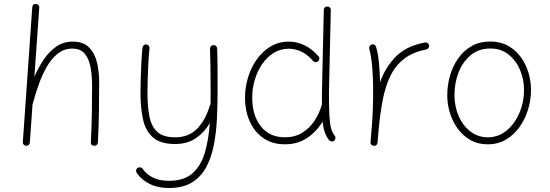

<svg xmlns="http://www.w3.org/2000/svg" viewBox="-20 -715 2762 965"><path d="M110.8 17.6Q104.5 17.1 99.4 12Q94.2 6.8 94.7 -1L142.1 -677.7Q143.6 -696.8 161.1 -694.8Q168 -694.3 173.1 -689.2Q178.2 -684.1 177.2 -675.8L152.8 -329.1Q172.9 -376 200.2 -416.3Q227.5 -456.5 263.4 -481.2Q299.3 -505.9 345.7 -505.9Q398.4 -505.9 427.2 -476.8Q456.1 -447.8 467.3 -401.4Q478.5 -355 478.5 -301.8Q478.5 -226.6 477.3 -153.8Q476.1 -81.1 472.2 0.5Q472.2 6.8 467.3 12.2Q462.4 17.6 454.1 17.6Q436.5 17.6 436.5 -0.5Q440.4 -77.6 441.7 -145Q442.9 -212.4 442.9 -282.2Q442.9 -331.5 435.5 -374.5Q428.2 -417.5 406.7 -444.1Q385.3 -470.7 343.3 -470.7Q301.8 -470.7 270 -445.3Q238.3 -419.9 214.8 -378.7Q191.4 -337.4 174.3 -289.3Q157.2 -241.2 145.5 -196.3Q145 -193.4 143.6 -191.4L129.9 1Q128.4 18.6 110.8 17.6Z M715.8 -491.7Q722.7 -491.2 727.5 -485.1Q732.4 -479 731.4 -472.2Q728 -441.4 725.8 -400.6Q723.6 -359.9 722.4 -319.3Q721.2 -278.8 721.2 -248.5Q721.2 -180.2 731 -129.9Q740.7 -79.6 770.5 -52.2Q800.3 -24.9 860.4 -24.9Q930.2 -24.9 972.2 -69.6Q1014.2 -114.3 1034.2 -183.6Q1035.6 -187.5 1038.1 -189.9Q1038.6 -209 1038.6 -228Q1038.6 -247.1 1038.6 -266.6Q1038.6 -323.7 1037.8 -379.2Q1037.1 -434.6 1035.6 -469.7Q1035.2 -477.5 1040.3 -482.9Q1045.4 -488.3 1052.7 -488.3Q1060.5 -488.8 1065.9 -483.6Q1071.3 -478.5 1071.3 -471.2Q1072.8 -435.5 1073.2 -380.1Q1073.7 -324.7 1073.7 -260.7Q1073.7 -189 1070.3 -118.2Q1066.9 -47.4 1054.4 15.4Q1042 78.1 1015.6 126.5Q989.3 174.8 944.1 202.4Q898.9 230 829.1 230Q773.9 230 732.7 209.7Q691.4 189.5 667 153.8Q663.1 147.5 664.3 140.1Q665.5 132.8 671.4 128.9Q677.7 125 685.3 126.2Q692.9 127.4 696.8 133.3Q716.3 161.6 749 177.7Q781.7 193.8 829.1 193.8Q905.3 193.8 948 155.5Q990.7 117.2 1009.8 51.3Q1028.8 -14.6 1034.7 -96.7Q1007.3 -49.8 964.4 -20.5Q921.4 8.8 860.4 8.8Q785.6 8.8 748.3 -24.7Q710.9 -58.1 698.5 -116.5Q686 -174.8 686 -248.5Q686 -280.3 687.3 -321.5Q688.5 -362.8 690.7 -404.1Q692.9 -445.3 696.3 -476.1Q697.3 -483.4 702.9 -488Q708.5 -492.7 715.8 -491.7Z M1432.1 -505.9Q1471.7 -505.9 1510.3 -487.5Q1548.8 -469.2 1582 -430.7Q1586.4 -424.8 1584.7 -417.2Q1583 -409.7 1577.1 -405.8Q1570.8 -401.4 1563.5 -402.8Q1556.2 -404.3 1552.2 -410.2Q1524.9 -441.4 1494.1 -455.8Q1463.4 -470.2 1431.6 -470.2Q1389.6 -470.2 1355.7 -449.2Q1321.8 -428.2 1297.6 -392.8Q1273.4 -357.4 1260.5 -313.7Q1247.6 -270 1247.6 -224.6Q1247.6 -135.7 1290.8 -80.3Q1334 -24.9 1412.6 -24.9Q1461.4 -24.9 1498.5 -47.6Q1535.6 -70.3 1560.5 -107.7Q1585.4 -145 1597.7 -189.5L1598.1 -191.4Q1598.1 -204.6 1598.1 -219Q1598.1 -233.4 1598.1 -249.5L1607.4 -665Q1607.4 -672.4 1612.5 -677.5Q1617.7 -682.6 1625.5 -682.1Q1632.8 -682.1 1637.9 -677Q1643.1 -671.9 1642.6 -664.6L1633.3 -249.5Q1633.3 -176.3 1635.5 -134.5Q1637.7 -92.8 1644 -70.3Q1650.4 -47.9 1662.1 -33.2Q1667 -27.8 1665.8 -20.3Q1664.6 -12.7 1659.2 -7.8Q1653.8 -2.9 1646.2 -4.2Q1638.7 -5.4 1633.8 -10.7Q1607.4 -43 1601.6 -104Q1572.3 -54.7 1524.4 -22.2Q1476.6 10.3 1412.1 10.3Q1349.1 10.3 1304.2 -20.5Q1259.3 -51.3 1235.4 -104.5Q1211.4 -157.7 1211.4 -225.1Q1211.4 -275.9 1226.6 -325.7Q1241.7 -375.5 1270.5 -416.3Q1299.3 -457 1340.1 -481.4Q1380.9 -505.9 1432.1 -505.9Z M1857.9 17.6Q1855 17.1 1852.1 16.1Q1840.8 10.7 1842.3 0Q1842.3 -0.5 1842.3 -2V-3.4Q1843.8 -22 1845.5 -40.5Q1847.2 -59.1 1848.6 -77.1Q1852.1 -119.6 1853.8 -166.5Q1855.5 -213.4 1855.5 -259.8Q1855.5 -323.2 1850.6 -379.4Q1845.7 -435.5 1835.9 -469.2Q1834 -476.1 1837.6 -482.7Q1841.3 -489.3 1848.1 -491.2Q1855 -493.7 1861.6 -490Q1868.2 -486.3 1870.1 -479.5Q1879.9 -447.3 1884.5 -400.6Q1889.2 -354 1890.1 -301.3Q1916.5 -376.5 1968.8 -429.9Q2021 -483.4 2115.7 -501.5Q2123 -502.9 2129.2 -498.5Q2135.3 -494.1 2136.7 -487.3Q2138.2 -480 2133.8 -473.9Q2129.4 -467.8 2122.6 -466.3Q2053.7 -453.1 2010 -418.5Q1966.3 -383.8 1941.4 -331.8Q1916.5 -279.8 1903.8 -213.6Q1891.1 -147.5 1883.8 -70.3Q1880.9 -31.7 1877.4 2Q1877 4.9 1876 7.8Q1870.6 19 1859.9 17.6Q1858.9 17.6 1857.9 17.6Z M2444.8 -506.3Q2495.1 -506.3 2533.2 -485.1Q2571.3 -463.9 2597.2 -428.5Q2623 -393.1 2636 -349.9Q2648.9 -306.6 2648.9 -262.7Q2648.9 -213.9 2634.3 -165.3Q2619.6 -116.7 2591.6 -77.1Q2563.5 -37.6 2523.2 -13.7Q2482.9 10.3 2431.6 10.3Q2368.7 10.3 2323 -25.1Q2277.3 -60.5 2252.7 -117.2Q2228 -173.8 2228 -237.3Q2228 -286.6 2241.7 -334.5Q2255.4 -382.3 2282.5 -421.1Q2309.6 -460 2350.1 -483.2Q2390.6 -506.3 2444.8 -506.3ZM2444.8 -471.2Q2386.7 -471.2 2346.4 -438.2Q2306.2 -405.3 2285.2 -352.1Q2264.2 -298.8 2264.2 -237.3Q2264.2 -179.7 2285.4 -131.3Q2306.6 -83 2344.5 -54Q2382.3 -24.9 2431.6 -24.9Q2485.4 -24.9 2526.4 -59.1Q2567.4 -93.3 2590.6 -147.7Q2613.8 -202.1 2613.8 -262.7Q2613.8 -316.4 2593.5 -364Q2573.2 -411.6 2535.4 -441.4Q2497.6 -471.2 2444.8 -471.2Z"/></svg>

Font: Mikhak-FD ExtraLight
Style: Regular
Weight: 200
Designer: Amin Abedi
Version: Version 3.2